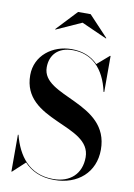

<svg xmlns="http://www.w3.org/2000/svg" viewBox="-105 -1048 789 1128"><g transform="rotate(10 289.0 -484.0)"><path d="M304 -924 455 -856.5 457 -859 342 -981.5H267L152 -859L154 -856.5ZM47 10 120 -57.5C161 -13.5 218.5 15 299.5 15C440.5 15 539.5 -72.5 539.5 -207.5C539.5 -492 142 -452 142 -629.5C142 -703 188 -755 276.5 -755C388 -755 466 -683 496 -545H500V-760H496.5L425.5 -698.5C385.5 -739 333 -760 269 -760C155 -760 54.5 -685 54.5 -567.5C54.5 -292.5 459 -345.5 459 -148C459 -49.5 394 10.5 293 10.5C147.5 10.5 78.5 -91.5 47.5 -210H44V10Z"/></g></svg>

Font: Bodoni* 48pt Medium
Style: Regular
Weight: 500
Version: Version 2.3